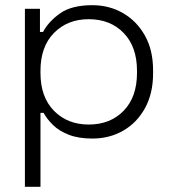

<svg xmlns="http://www.w3.org/2000/svg" viewBox="-20 -520 662 740"><path d="M76 200V-486H134V-397H146Q167 -437 211.5 -468.5Q256 -500 336 -500Q401 -500 454 -469.5Q507 -439 538.5 -383Q570 -327 570 -249V-237Q570 -160 539 -103.5Q508 -47 455 -16.5Q402 14 336 14Q283 14 245.5 -0.5Q208 -15 184.5 -38Q161 -61 148 -85H136V200ZM508 -239V-247Q508 -340 456.5 -393Q405 -446 322 -446Q240 -446 188 -393Q136 -340 136 -247V-239Q136 -146 188 -93Q240 -40 322 -40Q405 -40 456.5 -93Q508 -146 508 -239Z"/></svg>

Font: Space Grotesk Frontify Light
Style: Regular
Weight: 300
Designer: Florian Karsten
Version: Version 2.000